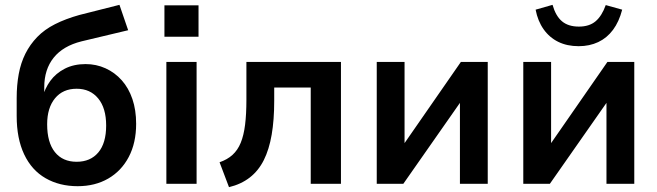

<svg xmlns="http://www.w3.org/2000/svg" viewBox="-20 -760 2716 794"><path d="M301 10Q226 10 168.5 -23Q111 -56 80 -121.5Q49 -187 49 -280V-355Q49 -408 57.5 -454Q66 -500 85 -538Q104 -576 134 -607Q164 -638 207.5 -660Q251 -682 308 -698L474 -740L510 -635L317 -589Q241 -570 202 -521.5Q163 -473 163 -399V-354H155Q165 -394 188 -425.5Q211 -457 248 -476Q285 -495 334 -495Q378 -495 416.5 -477.5Q455 -460 483.5 -428Q512 -396 527.5 -350.5Q543 -305 543 -248Q543 -169 512.5 -111Q482 -53 427.5 -21.5Q373 10 301 10ZM297 -91Q354 -91 386.5 -129.5Q419 -168 419 -241Q419 -313 386 -353Q353 -393 297 -393Q240 -393 207.5 -353.5Q175 -314 175 -246Q175 -171 207 -131Q239 -91 297 -91Z M660 -608V-738H801V-608ZM668 0V-504H793V0Z M927 14 888 -89Q920 -100 941.5 -119.5Q963 -139 975.5 -169.5Q988 -200 993.5 -244Q999 -288 999 -347V-504H1390V0H1265V-398H1114V-343Q1114 -264 1103.5 -203Q1093 -142 1071 -98Q1049 -54 1013 -26Q977 2 927 14Z M1538 0V-504H1653V-148H1639L1886 -504H1997V0H1882V-356H1897L1648 0Z M2144 0V-504H2259V-148H2245L2492 -504H2603V0H2488V-356H2503L2254 0ZM2373 -569Q2325 -569 2288.5 -587Q2252 -605 2228 -639Q2204 -673 2195 -720L2265 -740Q2278 -694 2304 -672Q2330 -650 2374 -650Q2417 -650 2443 -672Q2469 -694 2485 -739L2553 -720Q2540 -670 2515 -636.5Q2490 -603 2454 -586Q2418 -569 2373 -569Z"/></svg>

Font: Nunitoga
Style: Bold
Weight: 700
Designer: Vernon Adams
Foundry: Vernon Adams
Version: Version 1.0